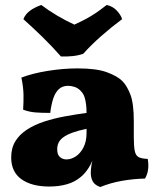

<svg xmlns="http://www.w3.org/2000/svg" viewBox="-20 -743 629 772"><path d="M383 9Q361 1 353 -13.5Q345 -28 345 -48Q345 -63 348.5 -83.5Q352 -104 359 -123L363 -129Q352 -93 337 -69Q322 -45 303 -30Q280 -11 248.5 -2Q217 7 178 7Q107 7 66 -22.5Q25 -52 25 -110Q25 -148 42 -175.5Q59 -203 89.5 -222.5Q120 -242 158.5 -254.5Q197 -267 240.5 -275Q284 -283 328 -289Q328 -308 326 -324Q324 -340 319.5 -353.5Q315 -367 305 -377Q294 -389 280 -393.5Q266 -398 254 -398Q231 -398 216.5 -384.5Q202 -371 194 -346.5Q186 -322 182 -289Q147 -289 122 -291Q97 -293 73 -302Q75 -331 74.5 -362Q74 -393 66 -431Q110 -448 172 -458Q234 -468 292 -468Q368 -468 410 -452.5Q452 -437 472 -417Q490 -399 504 -363.5Q518 -328 518 -256V-190Q518 -154 522 -135.5Q526 -117 538 -111Q550 -105 574 -104Q578 -82 575.5 -62Q573 -42 563 -25Q517 -24 471 -16Q425 -8 383 9ZM247 -102Q266 -102 284.5 -114Q303 -126 315.5 -150Q328 -174 328 -208V-225Q294 -218 271 -209.5Q248 -201 234.5 -191Q221 -181 215.5 -169Q210 -157 210 -143Q210 -121 221 -111.5Q232 -102 247 -102ZM225 -516Q190 -556 151 -594Q112 -632 74 -666Q82 -686 100 -699.5Q118 -713 146 -723Q175 -701 209.5 -680.5Q244 -660 279 -644Q295 -651 312.5 -660Q330 -669 347.5 -679.5Q365 -690 380.5 -701.5Q396 -713 409 -723Q433 -718 449.5 -700.5Q466 -683 471 -666Q429 -635 387 -598Q345 -561 315 -527Q296 -520 272.5 -517.5Q249 -515 225 -516Z"/></svg>

Font: Vollkorn Black
Style: Regular
Weight: 900
Designer: Friedrich Althausen
Foundry: Friedrich Althausen
Version: Version 5.000